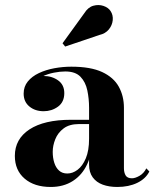

<svg xmlns="http://www.w3.org/2000/svg" viewBox="-20 -733 620 763"><path d="M446 10Q413.5 10 388.2 0.8Q363 -8.5 348.5 -28.2Q334 -48 334 -79V-304.5Q334 -340.5 327 -373.8Q320 -407 299.8 -428Q279.5 -449 239.5 -449Q218.5 -449 194.2 -444.2Q170 -439.5 148.2 -429Q126.5 -418.5 112.5 -401.8Q98.5 -385 98.5 -361H75Q75 -392.5 98.8 -411.8Q122.5 -431 153.5 -431Q186.5 -431 211 -413.5Q235.5 -396 235.5 -363Q235.5 -327.5 210.5 -309.2Q185.5 -291 153.5 -291Q119.5 -291 96.8 -309.8Q74 -328.5 74 -361Q74 -389 90.5 -409.2Q107 -429.5 134.5 -442.5Q162 -455.5 195.8 -461.8Q229.5 -468 263.5 -468Q340 -468 385.8 -446.8Q431.5 -425.5 452 -388.5Q472.5 -351.5 472.5 -304.5V-64.5Q472.5 -47.5 479.2 -36Q486 -24.5 504.5 -24.5Q517 -24.5 534.2 -34.2Q551.5 -44 561.5 -64L573.5 -51.5Q559 -22.5 525.2 -6.2Q491.5 10 446 10ZM181.5 10Q116.5 10 77.8 -23.2Q39 -56.5 39 -113.5Q39 -180.5 97.2 -218.8Q155.5 -257 262 -257H380.5V-240H294Q256 -240 233 -222.8Q210 -205.5 199.8 -180Q189.5 -154.5 189.5 -129.5Q189.5 -105.5 195.8 -86Q202 -66.5 214.8 -55Q227.5 -43.5 247.5 -43.5Q268.5 -43.5 288.2 -58.2Q308 -73 321 -103.8Q334 -134.5 334 -182H346.5Q346.5 -123.5 326.5 -80.5Q306.5 -37.5 269.5 -13.8Q232.5 10 181.5 10ZM239 -548 228.5 -561 315 -680.5Q330 -704.5 351 -710.2Q372 -716 391.2 -709.5Q410.5 -703 419.5 -689Q430 -673 428 -652.8Q426 -632.5 412.5 -616Q399 -599.5 375 -594Z"/></svg>

Font: Bodoni Moda SC 11pt
Style: Bold
Weight: 700
Version: Version 2.005